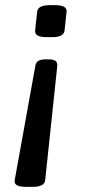

<svg xmlns="http://www.w3.org/2000/svg" viewBox="-20 -545 334 744"><path d="M116 -426 124 -500Q127 -525 173 -525H194Q240 -525 238 -500L230 -426Q227 -401 182 -401H160Q114 -401 116 -426ZM37 153 117 -290Q119 -303 128.5 -309Q138 -315 157 -315H168Q187 -315 195 -309Q203 -303 202 -290L155 154Q152 179 107 179H80Q32 179 37 153Z"/></svg>

Font: Asap-MediumItalic
Style: Italic
Weight: 500
Italic angle: -6°
Designer: Pablo Cosgaya
Foundry: Omnibus-Type
Version: Version 2.000; ttfautohint (v1.8)